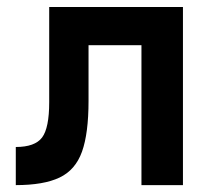

<svg xmlns="http://www.w3.org/2000/svg" viewBox="-20 -538 626 558"><path d="M25.9 0V-110.8Q81.5 -110.8 102.3 -138.4Q123 -166 123 -241.2V-517.6H511.7V0H391.1V-406.7H237.3V-244.6Q237.3 -150.4 218.3 -97.2Q199.2 -43.9 153.1 -22Q106.9 0 25.9 0Z"/></svg>

Font: Caskaydia Cove SemiBold
Style: Regular
Weight: 600
Monospace: yes
Designer: Aaron Bell
Foundry: Saja Typeworks
Version: Version 4.300; ttfautohint (v1.8.3)